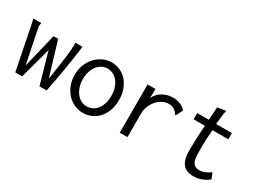

<svg xmlns="http://www.w3.org/2000/svg" viewBox="-44 -1079 2089 1578"><g transform="rotate(30 1000.0 -290.0)"><path d="M16 -457H89V-453Q89 -447 87 -439.5Q85 -432 85 -425Q85 -421 86 -419L153 -90L231 -414H275L372 -91Q385 -179 393.5 -236Q402 -293 406.5 -330.5Q411 -368 412.5 -392.5Q414 -417 414 -442V-457H481Q466 -341 447 -227Q428 -113 405 1H337L253 -295L173 1H108Z M754 -467Q796 -467 833.5 -450.5Q871 -434 899 -403Q927 -372 943.5 -327.5Q960 -283 960 -228Q960 -172 944 -128Q928 -84 900 -52.5Q872 -21 834 -4.5Q796 12 753 12Q709 12 670.5 -6Q632 -24 603 -55.5Q574 -87 557 -131Q540 -175 540 -226Q540 -277 557.5 -322Q575 -367 604.5 -398.5Q634 -430 673 -448.5Q712 -467 754 -467ZM888 -226Q888 -269 876.5 -302.5Q865 -336 846 -359Q827 -382 802.5 -394Q778 -406 751 -406Q724 -406 699.5 -394Q675 -382 656.5 -359Q638 -336 627 -303.5Q616 -271 616 -230Q616 -190 627 -157Q638 -124 656.5 -100Q675 -76 700 -63Q725 -50 753 -50Q781 -50 805.5 -61.5Q830 -73 848.5 -95.5Q867 -118 877.5 -151Q888 -184 888 -226Z M1099 -457H1174L1172 -369Q1193 -417 1238.5 -442.5Q1284 -468 1336 -468Q1410 -468 1458 -418L1425 -349Q1414 -364 1405 -374Q1396 -384 1385.5 -391Q1375 -398 1362.5 -402Q1350 -406 1332 -406Q1299 -406 1270 -390.5Q1241 -375 1219.5 -349.5Q1198 -324 1185 -291Q1172 -258 1172 -222V1H1099Z M1688 -579 1767 -592Q1767 -583 1764.5 -576Q1762 -569 1761 -565L1749 -457H1899V-398H1749Q1740 -309 1740 -231Q1740 -183 1742 -150Q1744 -117 1752.5 -98Q1761 -79 1777 -68.5Q1793 -58 1820 -58Q1866 -58 1922 -99L1944 -42Q1875 9 1802 9Q1730 9 1697 -34.5Q1664 -78 1667 -176Q1667 -212 1669 -268Q1671 -324 1677 -398H1570V-457H1680Z"/></g></svg>

Font: Inconsolata
Style: Regular
Weight: 400
Designer: Raph Levien, Kirill Tkachev
Foundry: Cyreal
Version: Version 1.013